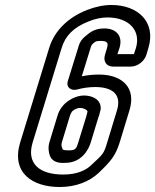

<svg xmlns="http://www.w3.org/2000/svg" viewBox="-20 -719 623 770"><path d="M234 -19C139 -19 85 -62 111 -148L227 -526C242 -576 275 -609 335 -633C362 -644 387 -649 411 -649C499 -649 546 -595 525 -526L517 -502H451L459 -526C474 -574 447 -605 398 -605C377 -605 355 -600 335 -584C326 -576 316 -570 307 -558C299 -547 296 -537 293 -526L252 -394C244 -367 267 -354 289 -360C311 -366 335 -370 364 -370C439 -369 467 -334 449 -276L410 -148C396 -101 394 -102 345 -56C325 -37 290 -19 234 -19ZM433 -452H505C531 -452 559 -473 567 -499L575 -526C607 -631 533 -699 427 -699C395 -699 363 -692 329 -679C253 -649 198 -596 177 -526L61 -148C24 -26 110 31 219 31C285 31 339 9 376 -26C422 -70 443 -93 460 -148L499 -276C527 -366 472 -419 379 -420C354 -420 332 -418 308 -413L343 -526C345 -534 348 -538 348 -539C349 -540 351 -543 360 -550C362 -552 368 -555 383 -555C412 -555 415 -546 409 -526L401 -499C393 -473 407 -452 433 -452ZM382 -274 383 -277C384 -280 384 -283 384 -285C384 -323 346 -336 317 -336C283 -336 250 -315 234 -297C219 -279 215 -269 210 -253L178 -148C172 -127 175 -107 181 -92C192 -68 218 -64 244 -66C306 -67 335 -117 344 -148L376 -253L377 -254ZM331 -272 326 -252 294 -148C287 -124 283 -116 258 -116C237 -116 232 -118 231 -121C227 -131 225 -138 228 -148L260 -253C263 -264 269 -271 269 -272C272 -275 285 -286 301 -286C316 -286 329 -279 331 -272Z"/></svg>

Font: DIN Rundschrift
Style: BreitKontKu
Weight: 400
Width: 7
Version: Version 1.027